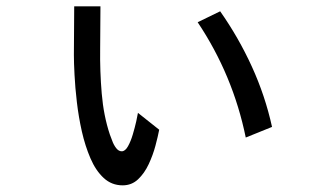

<svg xmlns="http://www.w3.org/2000/svg" viewBox="-20 -548 1040 600"><path d="M363.3 31.2Q329.1 31.2 304.2 8.3Q279.3 -14.6 262.7 -53.2Q246.1 -91.8 235.8 -137.2Q225.6 -182.6 220.2 -229Q214.8 -275.4 212.9 -314Q210.9 -352.5 210.9 -376Q210.9 -414.1 211.4 -452.1Q211.9 -490.2 211.9 -528.3H293.9Q293.9 -466.8 293 -396Q292 -325.2 297.9 -255.9Q303.7 -186.5 323.2 -127.9Q326.2 -121.1 330.6 -108.4Q335 -95.7 342.8 -85.4Q350.6 -75.2 360.4 -75.2Q371.1 -75.2 379.9 -90.8Q388.7 -106.4 395 -127.9Q401.4 -149.4 405.8 -168.9Q410.2 -188.5 411.1 -195.3L477.5 -142.6Q473.6 -122.1 465.8 -92.8Q458 -63.5 444.8 -35.2Q431.6 -6.8 411.6 12.2Q391.6 31.2 363.3 31.2ZM748 -118.2Q708 -313.5 597.7 -478.5L668 -512.7Q725.6 -430.7 767.1 -339.8Q808.6 -249 830.1 -151.4Z"/></svg>

Font: Kosugi
Style: Regular
Weight: 400
Version: Version 4.002